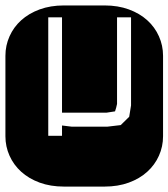

<svg xmlns="http://www.w3.org/2000/svg" viewBox="-22 -689 622 709"><path d="M156.2 -187.5H207V-225.6L243.2 -221.2H374L423.8 -227.1L455.1 -257.8L461.9 -299.8V-625H410.2V-305.2Q409.2 -298.8 407 -291.5Q404.8 -284.2 402.8 -277.8L371.1 -272.9H207V-625H156.2ZM364.3 -668.9Q413.6 -668.9 453.6 -654.3Q493.7 -639.6 521.7 -614.3Q549.8 -588.9 564.9 -554.9Q580.1 -521 580.1 -482.9V-186Q580.1 -147.9 564.9 -114Q549.8 -80.1 521.7 -54.7Q493.7 -29.3 453.6 -14.6Q413.6 0 364.3 0H213.9Q164.6 0 124.5 -14.6Q84.5 -29.3 56.4 -54.7Q28.3 -80.1 13.2 -114Q-2 -147.9 -2 -186V-482.9Q-2 -521 13.2 -554.9Q28.3 -588.9 56.4 -614.3Q84.5 -639.6 124.5 -654.3Q164.6 -668.9 213.9 -668.9Z"/></svg>

Font: Monofett
Style: Regular
Weight: 400
Designer: vernon adams
Foundry: vernon adams
Version: Version 1.000